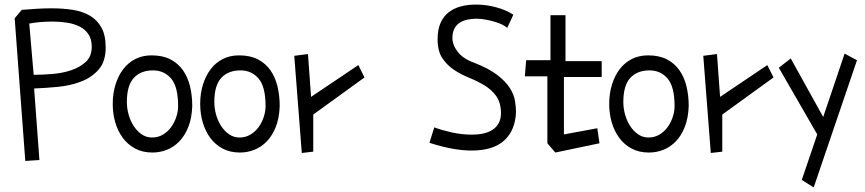

<svg xmlns="http://www.w3.org/2000/svg" viewBox="-20 -654 3823 849"><path d="M109.4 -549.8 128.9 -323.2Q165 -323.2 209.5 -326.7Q253.9 -330.1 293 -342.8Q332 -355.5 358.9 -379.9Q385.7 -404.3 385.7 -447.3Q385.7 -480.5 371.1 -502.4Q356.4 -524.4 332 -536.6Q307.6 -548.8 276.9 -553.7Q246.1 -558.6 212.9 -558.6Q183.6 -558.6 156.2 -556.2Q128.9 -553.7 109.4 -549.8ZM130.9 -262.7 154.3 53.7 91.8 57.6 44.9 -573.2 76.2 -610.4Q109.4 -613.3 142.6 -615.2Q175.8 -617.2 208 -617.2Q258.8 -617.2 302.2 -610.4Q345.7 -603.5 377.9 -584.5Q410.2 -565.4 428.7 -531.7Q447.3 -498 447.3 -444.3Q447.3 -381.8 416.5 -346.7Q385.7 -311.5 338.9 -293.5Q292 -275.4 236.3 -270Q180.7 -264.6 130.9 -262.7Z M656.2 -342.8Q602.5 -342.8 571.8 -309.6Q541 -276.4 541 -203.1Q541 -174.8 548.8 -147Q556.6 -119.1 571.3 -96.7Q585.9 -74.2 606.4 -60.1Q627 -45.9 652.3 -45.9Q678.7 -45.9 700.2 -58.6Q721.7 -71.3 736.3 -91.3Q751 -111.3 759.3 -136.2Q767.6 -161.1 767.6 -184.6Q767.6 -270.5 736.8 -306.6Q706.1 -342.8 656.2 -342.8ZM650.4 -409.2Q699.2 -409.2 733.4 -391.6Q767.6 -374 789.1 -343.3Q810.5 -312.5 820.3 -272Q830.1 -231.4 830.1 -184.6Q828.1 -131.8 813 -93.3Q797.9 -54.7 773.4 -29.3Q749 -3.9 718.3 8.3Q687.5 20.5 654.3 20.5Q610.4 20.5 577.6 2.9Q544.9 -14.6 522.9 -44.4Q501 -74.2 489.7 -112.8Q478.5 -151.4 478.5 -194.3Q478.5 -240.2 490.7 -279.8Q502.9 -319.3 524.9 -348.1Q546.9 -377 578.6 -393.1Q610.4 -409.2 650.4 -409.2Z M1043 -342.8Q989.3 -342.8 958.5 -309.6Q927.7 -276.4 927.7 -203.1Q927.7 -174.8 935.5 -147Q943.4 -119.1 958 -96.7Q972.7 -74.2 993.2 -60.1Q1013.7 -45.9 1039.1 -45.9Q1065.4 -45.9 1086.9 -58.6Q1108.4 -71.3 1123 -91.3Q1137.7 -111.3 1146 -136.2Q1154.3 -161.1 1154.3 -184.6Q1154.3 -270.5 1123.5 -306.6Q1092.8 -342.8 1043 -342.8ZM1037.1 -409.2Q1085.9 -409.2 1120.1 -391.6Q1154.3 -374 1175.8 -343.3Q1197.3 -312.5 1207 -272Q1216.8 -231.4 1216.8 -184.6Q1214.8 -131.8 1199.7 -93.3Q1184.6 -54.7 1160.2 -29.3Q1135.7 -3.9 1105 8.3Q1074.2 20.5 1041 20.5Q997.1 20.5 964.4 2.9Q931.6 -14.6 909.7 -44.4Q887.7 -74.2 876.5 -112.8Q865.2 -151.4 865.2 -194.3Q865.2 -240.2 877.4 -279.8Q889.6 -319.3 911.6 -348.1Q933.6 -377 965.3 -393.1Q997.1 -409.2 1037.1 -409.2Z M1314.5 22.5 1281.2 -407.2 1341.8 -415 1355.5 -225.6 1564.5 -366.2 1591.8 -311.5 1365.2 -147.5V16.6Z M2250 -588.9 2222.7 -530.3Q2217.8 -536.1 2204.1 -543.5Q2190.4 -550.8 2171.4 -556.6Q2152.3 -562.5 2129.9 -566.9Q2107.4 -571.3 2085.9 -571.3Q2064.5 -571.3 2045.4 -566.9Q2026.4 -562.5 2011.7 -552.7Q1997.1 -543 1988.8 -526.4Q1980.5 -509.8 1980.5 -486.3Q1980.5 -455.1 2004.4 -424.3Q2028.3 -393.6 2078.1 -376Q2142.6 -350.6 2179.2 -322.3Q2215.8 -293.9 2233.9 -265.6Q2252 -237.3 2256.8 -210Q2261.7 -182.6 2261.7 -159.2Q2258.8 -78.1 2210 -33.2Q2161.1 11.7 2065.4 11.7Q2026.4 11.7 1980 3.4Q1933.6 -4.9 1878.9 -22.5L1900.4 -90.8Q1930.7 -79.1 1976.1 -68.8Q2021.5 -58.6 2066.4 -58.6Q2092.8 -58.6 2116.2 -63.5Q2139.6 -68.4 2157.2 -79.6Q2174.8 -90.8 2185.1 -109.4Q2195.3 -127.9 2195.3 -155.3Q2194.3 -202.1 2173.3 -230.5Q2152.3 -258.8 2121.1 -277.3Q2089.8 -295.9 2053.7 -310.5Q2017.6 -325.2 1986.8 -345.7Q1956.1 -366.2 1935.5 -397.5Q1915 -428.7 1915 -480.5Q1915 -522.5 1927.7 -551.8Q1940.4 -581.1 1963.4 -599.1Q1986.3 -617.2 2017.1 -625.5Q2047.9 -633.8 2084 -633.8Q2130.9 -633.8 2174.8 -621.6Q2218.8 -609.4 2250 -588.9Z M2400.4 -20.5V-316.4H2300.8L2306.6 -387.7H2414.1V-586.9H2480.5V-383.8H2640.6V-313.5H2473.6V-59.6L2621.1 -86.9L2630.9 -20.5L2435.5 20.5Z M2851.6 -342.8Q2797.9 -342.8 2767.1 -309.6Q2736.3 -276.4 2736.3 -203.1Q2736.3 -174.8 2744.1 -147Q2752 -119.1 2766.6 -96.7Q2781.2 -74.2 2801.8 -60.1Q2822.3 -45.9 2847.7 -45.9Q2874 -45.9 2895.5 -58.6Q2917 -71.3 2931.6 -91.3Q2946.3 -111.3 2954.6 -136.2Q2962.9 -161.1 2962.9 -184.6Q2962.9 -270.5 2932.1 -306.6Q2901.4 -342.8 2851.6 -342.8ZM2845.7 -409.2Q2894.5 -409.2 2928.7 -391.6Q2962.9 -374 2984.4 -343.3Q3005.9 -312.5 3015.6 -272Q3025.4 -231.4 3025.4 -184.6Q3023.4 -131.8 3008.3 -93.3Q2993.2 -54.7 2968.8 -29.3Q2944.3 -3.9 2913.6 8.3Q2882.8 20.5 2849.6 20.5Q2805.7 20.5 2772.9 2.9Q2740.2 -14.6 2718.3 -44.4Q2696.3 -74.2 2685.1 -112.8Q2673.8 -151.4 2673.8 -194.3Q2673.8 -240.2 2686 -279.8Q2698.2 -319.3 2720.2 -348.1Q2742.2 -377 2773.9 -393.1Q2805.7 -409.2 2845.7 -409.2Z M3123 22.5 3089.8 -407.2 3150.4 -415 3164.1 -225.6 3373 -366.2 3400.4 -311.5 3173.8 -147.5V16.6Z M3593.8 -59.6 3423.8 -354.5 3476.6 -395.5 3620.1 -136.7 3714.8 -417 3769.5 -387.7 3578.1 174.8 3525.4 141.6Z"/></svg>

Font: Poor Story
Style: Regular
Weight: 400
Designer: YoonDesign Inc.
Foundry: YoonDesign Inc.
Version: Version 3.00